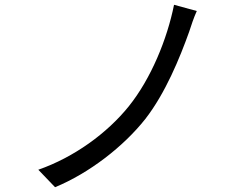

<svg xmlns="http://www.w3.org/2000/svg" viewBox="-20 -765 1040 802"><path d="M802 -719 707 -745C678 -601 611 -437 518 -321C427 -208 289 -108 140 -56L210 17C353 -42 496 -153 587 -268C671 -376 731 -523 770 -632C778 -657 790 -693 802 -719Z"/></svg>

Font: Noto Sans CJK HK
Style: Regular
Weight: 400
Designer: Ryoko NISHIZUKA 西塚涼子 (kana, bopomofo & ideographs); Paul D. Hunt (Latin, Greek & Cyrillic); Sandoll Communications 산돌커뮤니
Foundry: Adobe
Version: Version 2.004;hotconv 1.0.118;makeotfexe 2.5.65603